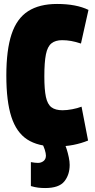

<svg xmlns="http://www.w3.org/2000/svg" viewBox="-20 -730 478 970"><path d="M12 -348Q12 -478 38.5 -557.5Q65 -637 122 -673.5Q179 -710 268 -710Q365 -710 427 -680L389 -510Q362 -519 339.5 -523Q317 -527 294 -527Q260 -527 240 -511Q220 -495 212 -455.5Q204 -416 204 -344Q204 -277 212 -240Q220 -203 240 -188Q260 -173 296 -173Q318 -173 344.5 -178Q371 -183 392 -191L425 -20Q391 -6 351 2Q311 10 260 10Q172 10 117.5 -25.5Q63 -61 37.5 -139.5Q12 -218 12 -348ZM136 89Q158 93 172 93Q188 93 200 83.5Q212 74 212 56Q212 45 206 25.5Q200 6 191 -6H305Q311 5 317 24Q323 43 327.5 64.5Q332 86 332 103Q332 153 305 186.5Q278 220 208 220Q190 220 173 218Q156 216 136 210Z"/></svg>

Font: Georama Condensed Black
Style: Regular
Weight: 900
Width: 3
Designer: Jean-Baptiste Levee
Foundry: Production Type
Version: Version 1.000